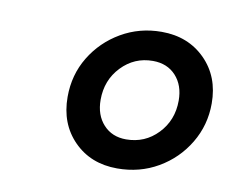

<svg xmlns="http://www.w3.org/2000/svg" viewBox="-50 -792 569 471"><g transform="rotate(10 234.5 -556.5)"><path d="M268 -382Q202 -382 160 -424.5Q118 -467 118 -534Q118 -589 145 -633.5Q172 -678 217.5 -704.5Q263 -731 318 -731Q384 -731 426.5 -688.5Q469 -646 469 -579Q469 -525 442 -480Q415 -435 369.5 -408.5Q324 -382 268 -382ZM277 -456Q324 -456 356 -489.5Q388 -523 388 -572Q388 -610 366.5 -633.5Q345 -657 309 -657Q263 -657 231 -623.5Q199 -590 199 -541Q199 -503 220.5 -479.5Q242 -456 277 -456Z"/></g></svg>

Font: Wix Madefor Text Medium
Style: Italic
Weight: 500
Italic angle: -12°
Designer: Dalton Maag Ltd
Foundry: Dalton Maag Ltd
Version: Version 3.100